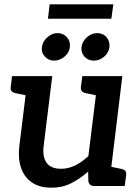

<svg xmlns="http://www.w3.org/2000/svg" viewBox="-20 -865 647 893"><path d="M219 8Q163 8 127.5 -17Q92 -42 77.5 -85.5Q63 -129 70 -186L110 -511H223L183 -186Q177 -135 197 -107.5Q217 -80 264 -80Q298 -80 329.5 -95.5Q361 -111 391 -139L437 -511H549L487 0H418Q395 0 391 -22L390 -67Q353 -34 311.5 -13Q270 8 219 8ZM460 0 484 -92 546 -79Q558 -76 563 -70Q568 -64 567 -52L560 0ZM136 -511 113 -419 51 -432Q39 -435 33.5 -441.5Q28 -448 30 -460L36 -511ZM463 -511 440 -419 378 -432Q366 -435 360.5 -441.5Q355 -448 356 -460L363 -511ZM305 -646Q302 -620 280 -601.5Q258 -583 231 -583Q206 -583 188.5 -602Q171 -621 175 -646Q178 -672 200 -691.5Q222 -711 247 -711Q274 -711 291 -692Q308 -673 305 -646ZM489 -646Q486 -620 464.5 -601.5Q443 -583 416 -583Q390 -583 373 -601.5Q356 -620 359 -646Q363 -673 384.5 -692Q406 -711 432 -711Q459 -711 475.5 -692Q492 -673 489 -646ZM203 -778 211 -845H507L498 -778Z"/></svg>

Font: Aleo SemiBold
Style: Italic
Weight: 600
Italic angle: -7°
Designer: Alessio Laiso
Foundry: Alessio Laiso
Version: Version 2.001;gftools[0.9.29]